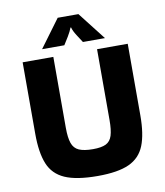

<svg xmlns="http://www.w3.org/2000/svg" viewBox="-91 -911 849 986"><g transform="rotate(-10 334.0 -418.0)"><path d="M608 -642V-269Q608 -171 584.5 -112Q561 -53 503 -26.5Q445 0 339 0Q229 0 168.5 -26.5Q108 -53 84 -112Q60 -171 60 -269V-642H220V-272Q220 -221 230 -192Q240 -163 266 -151.5Q292 -140 339 -140Q383 -140 406.5 -151.5Q430 -163 439 -192Q448 -221 448 -272V-642ZM498 -691H383Q372 -708 356.5 -732Q341 -756 336 -775H333Q326 -756 311.5 -732Q297 -708 286 -691H170L277 -836H385Z"/></g></svg>

Font: Bakbak One
Style: Regular
Weight: 400
Designer: Saumya Kishore and Sanchit Sawaria
Foundry: A Good Feeling
Version: Version 1.003; ttfautohint (v1.8.3)